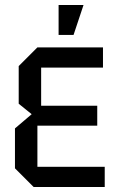

<svg xmlns="http://www.w3.org/2000/svg" viewBox="-20 -750 468 770"><path d="M115 0 40 -75V-235L107 -292L55 -334V-485L130 -560H393V-479H145V-326H370V-246H130V-81H400V0ZM215 -610V-730H315L275 -610Z"/></svg>

Font: Tektur SemiCondensed
Style: Regular
Weight: 400
Width: 4
Designer: Adam Jagosz
Foundry: Adam Jagosz
Version: Version 1.005;gftools[0.9.30]